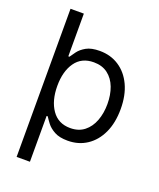

<svg xmlns="http://www.w3.org/2000/svg" viewBox="-167 -829 942 1135"><g transform="rotate(20 304.5 -261.0)"><path d="M160.5 204.5H76.7V-727.3H160.5V-458.8H167.6Q176.8 -473 193.4 -495.2Q209.9 -517.4 240.9 -535Q272 -552.6 325.3 -552.6Q394.2 -552.6 446.7 -518.1Q499.3 -483.7 528.8 -420.5Q558.2 -357.2 558.2 -271.3Q558.2 -184.7 528.8 -121.3Q499.3 -57.9 447.1 -23.3Q394.9 11.4 326.7 11.4Q274.1 11.4 242.5 -6.2Q210.9 -23.8 193.9 -46.3Q176.8 -68.9 167.6 -83.8H160.5ZM315.3 -63.9Q367.9 -63.9 403.2 -91.8Q438.6 -119.7 456.5 -167.1Q474.4 -214.5 474.4 -272.7Q474.4 -330.3 456.9 -376.6Q439.3 -422.9 403.9 -450.1Q368.6 -477.3 315.3 -477.3Q238.6 -477.3 198.9 -420.8Q159.1 -364.3 159.1 -272.7Q159.1 -180 199.4 -122Q239.7 -63.9 315.3 -63.9Z"/></g></svg>

Font: Linik Sans
Style: Regular
Weight: 400
Designer: Rasmus Andersson (font), Marc Monis (original base), Kil Hyung-jin (Pretendard portions), Cristiano Sobral (main changes
Foundry: rsms
Version: Version 3.018;May 31, 2022;FontCreator 14.0.0.2814 64-bit; t